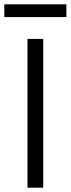

<svg xmlns="http://www.w3.org/2000/svg" viewBox="-39 -868 327 888"><path d="M-19 -848H268V-789H-19ZM88 0V-688H161V0Z"/></svg>

Font: Outfit Thin Light
Style: Regular
Weight: 300
Version: Version 1.100;gftools[0.9.27]